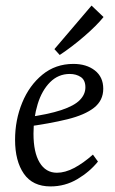

<svg xmlns="http://www.w3.org/2000/svg" viewBox="-20 -655 413 688"><path d="M243 -426Q290 -426 320 -402.5Q350 -379 350 -337Q350 -295 317 -269Q284 -243 221 -227.5Q158 -212 69 -200L73 -234Q153 -245 199.5 -260.5Q246 -276 266 -296.5Q286 -317 286 -342Q286 -368 269.5 -379Q253 -390 230 -390Q189 -390 159.5 -360.5Q130 -331 115 -282Q100 -233 100 -176Q100 -109 122 -72.5Q144 -36 184 -36Q213 -36 245.5 -53Q278 -70 313 -101L331 -76Q301 -39 257 -13Q213 13 161 13Q97 13 65.5 -32.5Q34 -78 34 -154Q34 -225 59.5 -287Q85 -349 132 -387.5Q179 -426 243 -426ZM175 -479 308 -635 351 -594Q327 -564 282.5 -525.5Q238 -487 194 -458Z"/></svg>

Font: Rasa Light
Style: Italic
Weight: 300
Italic angle: -7.10001°
Designer: Anna Giedrys (Yrsa+Rasa design), David Brezina (Yrsa art-direction, Rasa art-direction, design)
Foundry: Rosetta Type Foundry
Version: Version 2.004